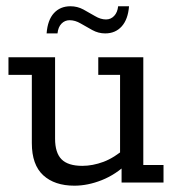

<svg xmlns="http://www.w3.org/2000/svg" viewBox="-20 -578 565 608"><path d="M215.6 10Q152.9 10 116.9 -23Q80.8 -56.1 80.8 -124.9V-341H6.8V-396.7H154.4V-138.9Q154.4 -94.2 174.9 -73.5Q195.5 -52.8 240.7 -52.8Q273.2 -52.8 307.6 -65.5Q341.9 -78.3 379.9 -111L360.2 -82.2V-341H291.2V-396.7H433.8V-55.6H497.8V0H365V-57.5L384.3 -61.3Q346.7 -25.2 302.4 -7.6Q258 10 215.6 10ZM313.1 -472.2Q291.6 -472.2 272.3 -482.8Q253 -493.4 235.4 -503.7Q217.9 -514 200.5 -514Q185.3 -514 174.7 -503.1Q164.1 -492.2 162.1 -472.2H127.6Q130.8 -514.7 150.8 -536.5Q170.8 -558.2 203.1 -558.2Q225 -558.2 244.1 -547.9Q263.2 -537.6 281 -527Q298.7 -516.4 315.7 -516.4Q330.9 -516.4 341.5 -527.6Q352.1 -538.8 354.1 -558.2H388.6Q385.4 -516.7 365.4 -494.4Q345.4 -472.2 313.1 -472.2Z"/></svg>

Font: Rokkitt SemiBold
Style: Regular
Weight: 600
Designer: Vernon Adams
Foundry: Vernon Adams
Version: Version 3.103